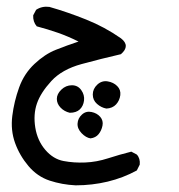

<svg xmlns="http://www.w3.org/2000/svg" viewBox="-20 -221 540 579"><path d="M208 337.9Q167 335.9 129.9 323.7Q92.8 311.5 65.9 279.8Q39.1 248 25.4 210Q11.7 171.9 17.1 128.4Q22.5 85 37.6 43Q52.7 1 84 -28.3Q115.2 -57.6 148.4 -70.8Q181.6 -84 216.8 -95.7Q185.5 -111.3 154.8 -122.1Q124 -132.8 90.8 -141.6Q79.1 -155.3 80.1 -174.8L88.9 -191.4Q106.4 -203.1 128.9 -200.2Q183.6 -184.6 239.7 -162.1Q295.9 -139.6 344.7 -105.5Q374 -83 344.7 -57.6Q285.2 -43.9 226.1 -27.8Q167 -11.7 134.8 23.4Q102.5 58.6 91.3 91.3Q80.1 124 86.4 163.6Q92.8 203.1 116.7 231Q140.6 258.8 171.9 264.6Q203.1 270.5 237.3 269Q271.5 267.6 306.2 256.3Q340.8 245.1 376 236.3L392.6 245.1Q403.3 256.8 401.4 275.4L392.6 293Q351.6 315.4 304.7 326.7Q257.8 337.9 208 337.9ZM252.9 196.3Q239.3 194.3 226.1 180.7Q212.9 167 213.9 151.4Q214.8 135.7 227.1 124.5Q239.3 113.3 255.9 116.7Q272.5 120.1 282.2 131.3Q292 142.6 289.1 157.7Q286.1 172.9 277.3 183.6Q268.6 194.3 252.9 196.3ZM190.4 119.1Q173.8 115.2 162.6 103.5Q151.4 91.8 151.4 77.1Q151.4 62.5 165 49.3Q178.7 36.1 196.8 36.1Q214.8 36.1 225.1 50.8Q235.4 65.4 233.4 82Q231.4 98.6 220.7 108.9Q210 119.1 190.4 119.1ZM300.8 106.4Q285.2 103.5 272.5 92.3Q259.8 81.1 259.8 64Q259.8 46.9 273.4 34.2Q287.1 21.5 304.7 24.4Q322.3 27.3 333.5 38.6Q344.7 49.8 342.8 65.9Q340.8 82 330.1 93.8Q319.3 105.5 300.8 106.4Z"/></svg>

Font: JasonHandwriting4
Style: Regular
Weight: 400
Version: Version 1.01.21